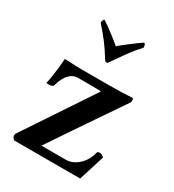

<svg xmlns="http://www.w3.org/2000/svg" viewBox="-165 -770 785 865"><g transform="rotate(30 227.0 -337.0)"><path d="M284 -429Q325 -429 352 -430Q379 -431 410 -433Q414 -428 413.5 -422Q413 -416 413 -413Q342 -309 287 -228Q263 -193 240.5 -159.5Q218 -126 200.5 -100Q183 -74 172 -57.5Q161 -41 161 -41H286Q309 -41 327 -50.5Q345 -60 358.5 -74.5Q372 -89 380.5 -106Q389 -123 392 -138Q393 -142 396.5 -143.5Q400 -145 403 -145Q411 -145 418.5 -140.5Q426 -136 428 -134Q425 -125 419 -105.5Q413 -86 406.5 -65Q400 -44 394 -25.5Q388 -7 386 0H43Q41 -1 36 -6.5Q31 -12 31 -19Q31 -21 31.5 -25Q32 -29 34 -31L271 -387Q245 -387 223 -388H153Q133 -388 119.5 -379Q106 -370 97 -356.5Q88 -343 82.5 -328.5Q77 -314 74 -303Q72 -300 65.5 -298Q59 -296 51 -296Q46 -296 42.5 -296.5Q39 -297 39 -299Q41 -305 43.5 -319Q46 -333 48.5 -352Q51 -371 53.5 -392Q56 -413 57 -432Q73 -431 90 -431Q104 -430 120 -429.5Q136 -429 149 -429ZM227 -512Q220 -512 215 -521Q192 -559 168 -590.5Q144 -622 115 -654Q115 -661 117.5 -667.5Q120 -674 124 -674Q132 -669 147 -658.5Q162 -648 177.5 -636Q193 -624 207 -613Q221 -602 227 -596Q233 -602 247 -613Q261 -624 276.5 -636Q292 -648 306.5 -658.5Q321 -669 329 -674Q334 -674 336.5 -667.5Q339 -661 339 -654Q309 -621 286.5 -590Q264 -559 238 -521Q235 -517 233.5 -514.5Q232 -512 227 -512Z"/></g></svg>

Font: Vermiglione SemiBold
Style: Regular
Weight: 600
Version: Version 1.000